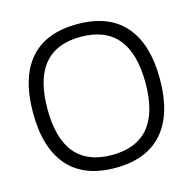

<svg xmlns="http://www.w3.org/2000/svg" viewBox="-110 -854 981 978"><g transform="rotate(-15 381.0 -365.0)"><path d="M123 -365Q123 -54 381 -54Q640 -54 640 -365Q640 -677 381 -677Q123 -677 123 -365ZM47 -365Q47 -551 131 -647.5Q215 -744 381 -744Q547 -744 631.5 -647Q716 -550 716 -365Q716 -180 631 -83Q546 14 381 14Q216 14 131.5 -83Q47 -180 47 -365Z"/></g></svg>

Font: Nacelle Light
Style: Regular
Weight: 300
Designer: Sora Sagano
Foundry: Sora Sagano
Version: Version 1.000;FEAKit 1.0